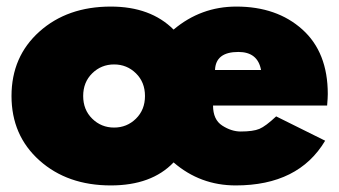

<svg xmlns="http://www.w3.org/2000/svg" viewBox="-20 -548 1031 584"><path d="M317 -528Q438 -528 508 -458Q591 -528 699 -528Q822 -528 899.5 -458.5Q977 -389 977 -262Q977 -251 975 -227H628Q628 -184 656 -166Q684 -148 712 -148Q750 -148 769 -156Q788 -164 820 -194L969 -120Q888 16 697 16Q589 16 508 -54Q441 16 317 16Q185 16 100 -60Q15 -136 15 -256Q15 -376 100 -452Q185 -528 317 -528ZM260.5 -325Q233 -298 233 -256Q233 -214 260.5 -187Q288 -160 327 -160Q366 -160 393.5 -187Q421 -214 421 -256Q421 -298 393.5 -325Q366 -352 327 -352Q288 -352 260.5 -325ZM634 -335H774Q764 -390 705 -390Q636 -390 634 -335Z"/></svg>

Font: Spartan MB
Style: Regular
Weight: 900
Designer: Matt Bailey
Foundry: Matt Bailey
Version: Version 001.001